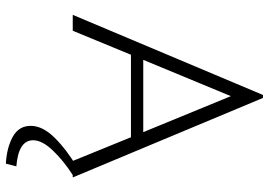

<svg xmlns="http://www.w3.org/2000/svg" viewBox="-148 -526 897 640"><g transform="rotate(90 300.0 -205.5)"><path d="M516 0 437 -194H162L82 0H29L296 -634H306L571 0ZM300 -527 179 -235H420ZM534 188 525 223Q472 220 435.5 200Q399 180 399 140Q399 100 439.5 59.5Q480 19 538 -15L563 0Q516 30 481.5 66Q447 102 447 132Q447 181 534 188Z"/></g></svg>

Font: Inconsolata Expanded Light
Style: Regular
Weight: 300
Width: 7
Monospace: yes
Designer: Raph Levien, Cyreal, Brenton Simpson
Foundry: Raph Levien, Cyreal, Google
Version: Version 3.001; ttfautohint (v1.8.2.53-6de2)